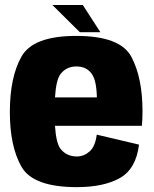

<svg xmlns="http://www.w3.org/2000/svg" viewBox="-20 -745 618 770"><path d="M288 5.5Q113 5.5 66.2 -76.2Q19.5 -158 19.5 -295.5Q19.5 -435.5 66.2 -518.2Q113 -601 285.5 -601Q462 -601 506.8 -517.2Q551.5 -433.5 551.5 -298.5Q551.5 -265.5 549 -240.5H200.5Q205 -171 222.5 -148.5Q246.5 -117.5 288.5 -117.5Q316.5 -117.5 339.2 -137.5Q362 -157.5 368 -205L537.5 -165Q525.5 -67.5 460.8 -31Q396 5.5 288 5.5ZM200.5 -354.5H368.5Q367 -423.5 347.5 -449.5Q326.5 -478.5 286 -478.5Q245.5 -478.5 222 -447Q205 -424 200.5 -354.5ZM300 -616 190 -725H312L382.5 -616Z"/></svg>

Font: Anybody ExtraBold
Style: Regular
Weight: 800
Designer: Tyler Finck
Foundry: Etcetera Type Company
Version: Version 1.010; ttfautohint (v1.8.3) -l 8 -r 50 -G 200 -x 14 